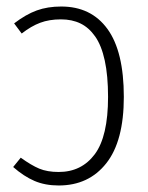

<svg xmlns="http://www.w3.org/2000/svg" viewBox="-20 -552 449 583"><path d="M166 -532.2Q256.8 -532.2 306.4 -463.9Q356 -395.5 356 -257.8Q356 -123.5 302.7 -56.2Q249.5 11.2 158.2 11.2Q116.7 11.2 84.5 -2.7Q52.2 -16.6 20 -44.9L43 -73.2Q74.7 -50.3 99.1 -40Q123.5 -29.8 158.2 -29.8Q227.5 -29.8 267.8 -83.7Q308.1 -137.7 308.1 -257.8Q308.1 -322.3 298.1 -368.2Q288.1 -414.1 269 -441.2Q250 -468.3 224.4 -480.7Q198.7 -493.2 165 -493.2Q129.4 -493.2 102.1 -482.9Q74.7 -472.7 45.9 -450.2L22.9 -481Q58.6 -508.3 91.6 -520.3Q124.5 -532.2 166 -532.2Z"/></svg>

Font: Fira Sans Compressed ExtraLight
Style: Regular
Weight: 250
Width: 1
Designer: Carrois Corporate & Edenspiekermann AG
Foundry: Carrois Corporate GbR & Edenspiekermann AG
Version: Version 4.203;PS 004.203;hotconv 1.0.88;makeotf.lib2.5.64775